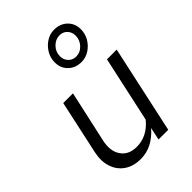

<svg xmlns="http://www.w3.org/2000/svg" viewBox="-232 -896 1006 1006"><g transform="rotate(-45 270.5 -393.5)"><path d="M203 7Q149 7 112 -18.5Q75 -44 60.5 -88.5Q46 -133 58 -189L123 -488H195L132 -203Q117 -136 145.5 -94.5Q174 -53 234 -53Q272 -53 305.5 -70Q339 -87 367 -121L447 -488H519L413 0H341L356 -70Q323 -32 285 -12.5Q247 7 203 7ZM343 -572Q299 -572 270.5 -599.5Q242 -627 242 -670Q242 -703 258.5 -731Q275 -759 302 -776.5Q329 -794 360 -794Q405 -794 433.5 -766.5Q462 -739 462 -696Q462 -663 445.5 -635Q429 -607 402 -589.5Q375 -572 343 -572ZM343 -612Q374 -612 396.5 -636Q419 -660 419 -692Q419 -718 402.5 -735.5Q386 -753 360 -753Q330 -753 307 -729.5Q284 -706 284 -673Q284 -647 301 -629.5Q318 -612 343 -612Z"/></g></svg>

Font: Red Hat Text
Style: Italic
Weight: 300
Italic angle: -12°
Designer: Pentagram, MCKL
Foundry: Pentagram, MCKL
Version: Version 1.023